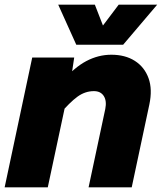

<svg xmlns="http://www.w3.org/2000/svg" viewBox="-27 -808 698 828"><path d="M355 0 427 -338Q434 -373 420.5 -394Q407 -415 378 -415Q340 -415 307 -391Q274 -367 227 -312L240 -455Q293 -517 345 -544.5Q397 -572 453 -572Q513 -572 554.5 -545.5Q596 -519 613.5 -471Q631 -423 617 -357L541 0ZM-7 0 112 -560H293L280 -473L179 0ZM224 -788H382L417 -698L485 -788H651L504 -615H302Z"/></svg>

Font: Azeret Mono Thin ExtraBold
Style: Italic
Weight: 800
Italic angle: -12°
Version: Version 1.002